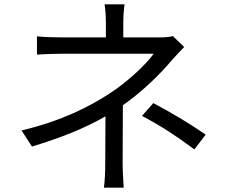

<svg xmlns="http://www.w3.org/2000/svg" viewBox="-20 -821 1040 883"><path d="M775 -655C758 -650 735 -649 712 -649H547V-713C547 -741 549 -779 553 -801H461C465 -779 467 -741 467 -713V-649H271C237 -649 181 -650 150 -654V-570C180 -572 237 -574 272 -574H687C653 -527 573 -449 484 -391C393 -332 268 -266 79 -221L127 -147C262 -188 372 -232 465 -286C465 -218 464 -126 464 -68C464 -33 462 13 458 42H549C547 11 544 -33 544 -68C544 -135 545 -255 545 -337C637 -401 721 -485 771 -545C787 -563 809 -586 827 -605ZM633 -288C727 -238 787 -198 874 -134L926 -202C833 -265 779 -296 685 -347Z"/></svg>

Font: Source Han Sans CN Regular
Style: Regular
Weight: 400
Designer: Ryoko NISHIZUKA (kana & ideographs); Paul D. Hunt (Latin, Greek & Cyrillic); Wenlong ZHANG (bopomofo); Sandoll Communica
Foundry: Adobe Systems Incorporated
Version: Version 1.004;PS 1.004;hotconv 1.0.82;makeotf.lib2.5.63406